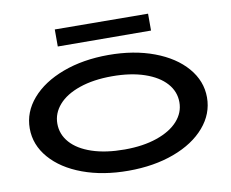

<svg xmlns="http://www.w3.org/2000/svg" viewBox="-94 -1030 1400 1165"><g transform="rotate(-10 606.0 -448.0)"><path d="M60 -343Q60 -444 130.5 -525.5Q201 -607 325.5 -653.5Q450 -700 607 -700Q764 -700 888 -653.5Q1012 -607 1082 -525.5Q1152 -444 1152 -343Q1152 -242 1082 -160.5Q1012 -79 888 -33Q764 13 607 13Q450 13 325.5 -33Q201 -79 130.5 -160.5Q60 -242 60 -343ZM982 -343Q982 -409 936.5 -460Q891 -511 806 -540Q721 -569 606 -569Q491 -569 405.5 -539.5Q320 -510 275 -458.5Q230 -407 230 -343Q230 -277 275 -226Q320 -175 405 -146.5Q490 -118 606 -118Q720 -118 805.5 -147.5Q891 -177 936.5 -228Q982 -279 982 -343ZM888 -801 314 -804V-909L888 -905Z"/></g></svg>

Font: BioRhyme Expanded ExtraBold
Style: Regular
Weight: 800
Width: 7
Designer: Aoife Mooney
Foundry: Aoife Mooney Type
Version: Version 1.001